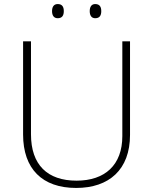

<svg xmlns="http://www.w3.org/2000/svg" viewBox="-20 -918 756 948"><path d="M237 -863C237 -843 245 -828 265 -828C288 -828 295 -843 295 -863C295 -883 288 -898 265 -898C245 -898 237 -883 237 -863ZM423 -863C423 -843 431 -828 450 -828C473 -828 480 -843 480 -863C480 -883 473 -898 450 -898C431 -898 423 -883 423 -863ZM622 -252V-714H584V-246C584 -103 498 -26 358 -26C214 -26 133 -104 133 -255V-714H94V-254C94 -84 189 10 356 10C518 10 622 -80 622 -252Z"/></svg>

Font: Noto Sans Thai Looped ExtraLight
Style: Regular
Weight: 200
Designer: Sasikarn Vongin, Ben Mitchell
Foundry: The Fontpad Ltd
Version: Version 1.001